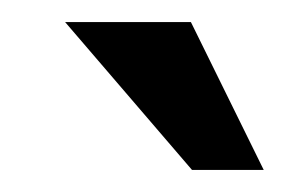

<svg xmlns="http://www.w3.org/2000/svg" viewBox="-20 -640 259 174"><path d="M153 -620 219 -486H154L39 -620Z"/></svg>

Font: Josefin Sans Medium
Style: Italic
Weight: 500
Italic angle: -7°
Designer: Santiago Orozco
Foundry: Typemade
Version: Version 2.000